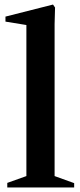

<svg xmlns="http://www.w3.org/2000/svg" viewBox="-20 -824 352 844"><path d="M12 0V-20L96 -50V-714L4 -729V-751L213 -804L222 -791L220 -718V-50L306 -19V0Z"/></svg>

Font: Wittgenstein Semibold
Style: Regular
Weight: 600
Designer: Jörg Drees
Foundry: Jörg Drees
Version: Version 1.303; ttfautohint (v1.8.4.7-5d5b)